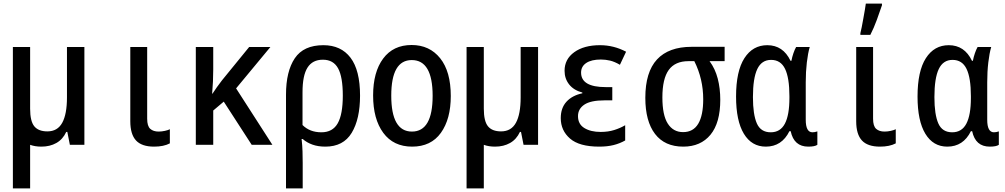

<svg xmlns="http://www.w3.org/2000/svg" viewBox="-20 -798 5540 1058"><path d="M208 10Q173 10 146 0V240H51V-539H146V-199Q146 -130 169 -102Q192 -74 241 -74Q297 -74 323 -121.5Q349 -169 349 -261V-539H445V0H365L351 -71H345Q326 -30 290.5 -10Q255 10 208 10Z M829 10Q761 10 729.5 -24Q698 -58 698 -130V-539H791V-144Q791 -103 808 -88Q825 -73 854 -73Q871 -73 889 -77Q907 -81 916 -86V-8Q882 10 829 10Z M1059 0V-539H1155V-415Q1155 -380 1153.5 -349Q1152 -318 1149 -282H1151Q1163 -301 1175.5 -318Q1188 -335 1203 -355L1353 -539H1470L1281 -311L1481 0H1367L1213 -238L1155 -189V0Z M1556 -276Q1556 -405 1604.5 -477Q1653 -549 1762 -549Q1859 -549 1911.5 -480Q1964 -411 1964 -271Q1964 -142 1918 -66Q1872 10 1773 10Q1733 10 1702 -1Q1671 -12 1648 -32H1642Q1646 3 1647 36.5Q1648 70 1648 99V240H1556ZM1751 -69Q1813 -69 1841 -118.5Q1869 -168 1869 -271Q1869 -374 1843 -421.5Q1817 -469 1759 -469Q1702 -469 1674.5 -425.5Q1647 -382 1647 -290V-109Q1687 -69 1751 -69Z M2251 10Q2148 10 2092 -66Q2036 -142 2036 -272Q2036 -401 2091.5 -475.5Q2147 -550 2248 -550Q2347 -550 2405.5 -477Q2464 -404 2464 -269Q2464 -142 2409.5 -66Q2355 10 2251 10ZM2250 -73Q2364 -73 2364 -270Q2364 -467 2249 -467Q2136 -467 2136 -271Q2136 -73 2250 -73Z M2708 10Q2673 10 2646 0V240H2551V-539H2646V-199Q2646 -130 2669 -102Q2692 -74 2741 -74Q2797 -74 2823 -121.5Q2849 -169 2849 -261V-539H2945V0H2865L2851 -71H2845Q2826 -30 2790.5 -10Q2755 10 2708 10Z M3282 10Q3172 10 3121 -34.5Q3070 -79 3070 -147Q3070 -203 3101.5 -237.5Q3133 -272 3189 -284V-288Q3141 -301 3116 -333Q3091 -365 3091 -408Q3091 -472 3144.5 -510.5Q3198 -549 3286 -549Q3362 -549 3430 -513L3396 -441Q3367 -458 3342 -464Q3317 -470 3291 -470Q3239 -470 3210.5 -451Q3182 -432 3182 -398Q3182 -318 3318 -318H3354V-245H3311Q3235 -245 3200 -221.5Q3165 -198 3165 -158Q3165 -114 3200 -92.5Q3235 -71 3290 -71Q3331 -71 3364.5 -81.5Q3398 -92 3425 -108V-24Q3395 -7 3360.5 1.5Q3326 10 3282 10Z M3745 10Q3643 10 3589.5 -60Q3536 -130 3536 -259Q3536 -401 3600.5 -470.5Q3665 -540 3791 -540H3973V-461H3890Q3921 -419 3935 -365Q3949 -311 3949 -248Q3949 -121 3895 -55.5Q3841 10 3745 10ZM3744 -70Q3800 -70 3827.5 -116Q3855 -162 3855 -251Q3855 -363 3806 -461H3774Q3700 -461 3665 -412.5Q3630 -364 3630 -261Q3630 -163 3660 -116.5Q3690 -70 3744 -70Z M4200 10Q4122 10 4079 -61Q4036 -132 4036 -266Q4036 -406 4082 -477.5Q4128 -549 4208 -549Q4295 -549 4336 -463H4341Q4345 -484 4352 -504.5Q4359 -525 4367 -539H4442Q4432 -505 4426 -454Q4420 -403 4420 -345V-138Q4420 -69 4457 -69Q4470 -69 4484 -74V0Q4470 10 4434 10Q4355 10 4337 -75H4330Q4288 10 4200 10ZM4227 -69Q4280 -69 4305 -116.5Q4330 -164 4330 -258V-268Q4330 -369 4306 -418.5Q4282 -468 4229 -468Q4177 -468 4153 -417.5Q4129 -367 4129 -263Q4129 -167 4150.5 -118Q4172 -69 4227 -69Z M4829 10Q4761 10 4729.5 -24Q4698 -58 4698 -130V-539H4791V-144Q4791 -103 4808 -88Q4825 -73 4854 -73Q4871 -73 4889 -77Q4907 -81 4916 -86V-8Q4882 10 4829 10ZM4721 -615Q4724 -626 4728.5 -648.5Q4733 -671 4737.5 -697Q4742 -723 4746 -745Q4750 -767 4751 -778H4840V-769Q4828 -733 4811.5 -688Q4795 -643 4776 -606H4721Z M5200 10Q5122 10 5079 -61Q5036 -132 5036 -266Q5036 -406 5082 -477.5Q5128 -549 5208 -549Q5295 -549 5336 -463H5341Q5345 -484 5352 -504.5Q5359 -525 5367 -539H5442Q5432 -505 5426 -454Q5420 -403 5420 -345V-138Q5420 -69 5457 -69Q5470 -69 5484 -74V0Q5470 10 5434 10Q5355 10 5337 -75H5330Q5288 10 5200 10ZM5227 -69Q5280 -69 5305 -116.5Q5330 -164 5330 -258V-268Q5330 -369 5306 -418.5Q5282 -468 5229 -468Q5177 -468 5153 -417.5Q5129 -367 5129 -263Q5129 -167 5150.5 -118Q5172 -69 5227 -69Z"/></svg>

Font: Noto Sans Mono ExtraCondensed Medium
Style: Regular
Weight: 500
Width: 2
Designer: Monotype Design Team
Foundry: Monotype Imaging Inc.
Version: Version 2.014